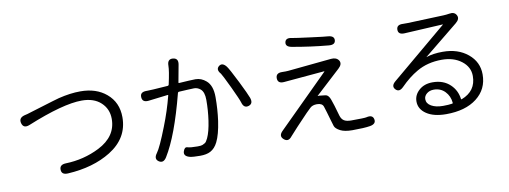

<svg xmlns="http://www.w3.org/2000/svg" viewBox="-65 -1143 4099 1547"><g transform="rotate(-10 1985.0 -369.0)"><path d="M398 -16Q345 -13 344 -55Q342 -97 394 -99Q542 -103 671 -168Q821 -244 821 -388Q821 -469 764 -522Q707 -575 608 -575Q455 -575 159 -454Q109 -434 96 -479Q83 -524 133 -538L158 -544Q183 -551 207 -559L378 -611Q404 -619 430 -626Q527 -650 610 -650Q739 -650 821 -581Q908 -508 908 -386Q908 -215 750 -117Q606 -28 398 -16Z M1198 -7Q1170 38 1134 14Q1099 -10 1131 -53Q1161 -93 1223 -252Q1271 -373 1302 -495Q1303 -500 1298 -499L1140 -480Q1087 -474 1085 -518Q1082 -561 1135 -561H1142Q1167 -561 1192 -563L1310 -571Q1319 -572 1321 -581Q1345 -689 1345 -731Q1345 -785 1391 -781Q1437 -776 1427 -724L1401 -583Q1400 -578 1405 -578L1486 -583Q1513 -585 1540 -585Q1588 -585 1627 -551Q1675 -510 1675 -416Q1675 -315 1662 -222Q1646 -113 1617 -55Q1594 -8 1556 12Q1524 29 1471 29Q1413 29 1388 23Q1337 10 1347 -27Q1358 -64 1381.5 -56.5Q1405 -49 1463 -49Q1494 -49 1503.5 -53.5Q1513 -58 1524.5 -64Q1536 -70 1550 -100Q1573 -149 1586 -238Q1598 -320 1598 -406Q1598 -470 1569 -495Q1545 -515 1517 -515Q1492 -515 1467 -513L1393 -509Q1384 -508 1382 -499Q1296 -165 1198 -7ZM1926 -299Q1885 -286 1871 -337Q1863 -364 1814 -468Q1759 -583 1751 -593Q1716 -632 1746 -657Q1776 -681 1808 -640Q1825 -618 1884 -500Q1936 -395 1948 -362Q1966 -312 1926 -299Z M2223 2Q2191 44 2156 13Q2122 -17 2160 -54L2573 -464Q2577 -468 2572 -468L2241 -439Q2188 -434 2187 -478Q2186 -522 2238 -521H2242Q2266 -520 2290 -522L2645 -557Q2689 -561 2708 -532Q2726 -502 2690 -469L2488 -283Q2484 -280 2489 -281Q2502 -282 2512.5 -280Q2523 -278 2548 -276Q2576 -273 2590 -231Q2599 -206 2607 -180L2632 -94Q2641 -65 2661 -52.5Q2681 -40 2719 -40Q2830 -40 2844 -44Q2896 -57 2904 -17Q2912 22 2860 31Q2813 39 2715 39Q2652 39 2617 21Q2579 1 2572 -21Q2564 -46 2557 -71L2537 -140Q2530 -164 2522 -188Q2512 -217 2469 -217Q2433 -217 2413 -198Q2395 -181 2377 -163L2318 -101Q2300 -83 2283 -64Q2230 -7 2223 2ZM2701 -699Q2698 -662 2646 -667Q2501 -680 2351 -707Q2299 -716 2306 -752Q2313 -789 2365 -777Q2389 -772 2515 -756Q2629 -741 2652 -740Q2704 -736 2701 -699Z M3482 43Q3381 43 3322 3.5Q3263 -36 3263 -99Q3263 -152 3306 -190.5Q3349 -229 3417 -229Q3506 -229 3561 -176Q3611 -128 3620 -57Q3621 -52 3626 -54Q3746 -100 3746 -223Q3746 -297 3682.5 -346Q3619 -395 3522 -395Q3405 -395 3316 -343Q3246 -303 3177 -233Q3140 -196 3112 -226Q3084 -256 3125 -290L3579 -671Q3583 -674 3578 -674L3265 -657Q3212 -654 3212 -695Q3212 -737 3265 -734Q3279 -733 3304 -734L3598 -745Q3622 -746 3646 -750Q3689 -758 3705 -727Q3722 -696 3684 -665L3406 -439Q3402 -436 3407 -438Q3462 -457 3541 -457Q3665 -457 3745.5 -390.5Q3826 -324 3826 -222Q3826 -101 3733 -29Q3640 43 3482 43ZM3469 -27Q3513 -27 3544 -32Q3550 -33 3549 -39Q3544 -94 3508 -131.5Q3472 -169 3416 -169Q3382 -169 3359 -150Q3336 -131 3336 -105Q3336 -69 3373 -48Q3410 -27 3469 -27Z"/></g></svg>

Font: Resource Han Rounded CN
Style: Regular
Weight: 400
Designer: Cyano Hao (round all glyphs); Ryoko NISHIZUKA  (kana, bopomofo & ideographs); Paul D. Hunt (Latin, Greek & Cyrillic); Sa
Foundry: Cyano Hao
Version: 0.990